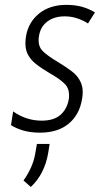

<svg xmlns="http://www.w3.org/2000/svg" viewBox="-20 -531 449 782"><path d="M309.1 -195.3Q316.9 -178.2 316.9 -155.3Q316.9 -143.1 314.5 -129.4Q304.2 -64 259.8 -27.3Q237.3 -8.8 208.3 0.2Q179.2 9.3 143.1 9.3Q104.5 9.3 74.2 0.5Q43.9 -8.8 25.4 -21L24.9 -21.5V-22L33.2 -75.2L33.7 -77.1L35.2 -76.2Q57.1 -60.1 86.9 -49.8Q116.7 -39.6 149.9 -39.6Q199.2 -39.6 226.1 -63Q253.4 -86.9 260.3 -127.9Q261.7 -136.7 261.2 -144Q261.2 -170.4 246.1 -187Q225.6 -208.5 180.7 -233.9Q148.4 -252.9 125 -271.5Q101.6 -290 90.3 -315.9Q83.5 -332.5 83.5 -355.5Q83.5 -368.2 85.9 -382.8Q95.2 -439.9 138.7 -475.6Q183.1 -511.2 250 -511.2Q250.5 -511.2 251 -511.2Q284.2 -511.2 314 -503.4Q342.8 -495.1 365.7 -481L366.7 -480.5L366.2 -479.5L339.4 -437L338.4 -435.5L337.4 -436Q317.9 -448.7 293.9 -456.5Q269.5 -464.4 243.7 -464.4Q200.7 -464.4 172.6 -443.1Q144.5 -421.9 138.7 -383.8Q137.2 -375 137.2 -366.7Q137.2 -340.8 152.3 -324.7Q172.9 -303.7 217.8 -277.3Q249 -258.3 272.9 -240.2Q297.4 -221.7 309.1 -195.3ZM105.5 230.5 75.7 204.1Q112.3 152.8 122.6 99.6L130.4 55.2H182.1L176.8 88.9Q162.6 177.2 105.5 230.5Z"/></svg>

Font: MAUL Condensed Light Italic
Style: Light Italic
Weight: 300
Italic angle: -12°
Designer: MAUL
Version: Version 1.0; 2020; ttfautohint (v1.8.3)